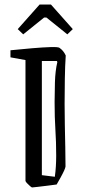

<svg xmlns="http://www.w3.org/2000/svg" viewBox="-20 -815 387 844"><path d="M241 -605Q259 -593 269 -571Q266 -528 265 -469Q264 -410 264 -358Q264 -315 265 -264.5Q266 -214 267 -166.5Q268 -119 268 -83Q267 -72 246 -34L229 -4Q215 -2 190.5 1Q166 4 145 6.5Q124 9 121 9Q119 9 112 3Q105 -3 98.5 -10Q92 -17 92 -20V-551L26 -563V-594Q75 -599 122 -603Q169 -607 202 -608Q235 -609 241 -605ZM164 -45 221 -38Q224 -59 225.5 -82.5Q227 -106 227 -131Q227 -191 223.5 -244.5Q220 -298 220 -366Q220 -404 221.5 -454Q223 -504 232 -542L230 -547H164ZM82 -664 58 -687 154 -795H204L300 -687L276 -664L184 -738H174Z"/></svg>

Font: Grenze Gotisch Light
Style: Regular
Weight: 300
Designer: Renata Polastri
Foundry: Omnibus-Type
Version: Version 1.001